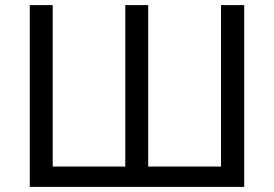

<svg xmlns="http://www.w3.org/2000/svg" viewBox="-20 -734 1077 754"><path d="M939 0H97V-714H187V-80H472V-714H562V-80H848V-714H939Z"/></svg>

Font: Go Noto Current
Style: Regular
Weight: 400
Designer: Monotype Design Team
Foundry: Monotype Imaging Inc.
Version: Version 2.007; ttfautohint (v1.8) -l 8 -r 50 -G 200 -x 14 -D